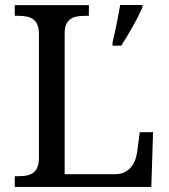

<svg xmlns="http://www.w3.org/2000/svg" viewBox="-20 -734 663 754"><path d="M38.1 0V-42H50.8Q67.9 -42 82.8 -44.4Q97.7 -46.9 108.9 -54.4Q120.1 -62 126.5 -76.2Q132.8 -90.3 132.8 -113.8V-600.1Q132.8 -623.5 126.5 -637.7Q120.1 -651.9 108.9 -659.4Q97.7 -667 82.8 -669.4Q67.9 -671.9 50.8 -671.9H38.1V-713.9H329.1V-671.9H315.9Q299.3 -671.9 284.4 -669.7Q269.5 -667.5 258.3 -660.2Q247.1 -652.8 240.5 -639.4Q233.9 -626 233.9 -604V-49.8H431.2Q453.6 -49.8 469.5 -57.9Q485.4 -65.9 495.6 -78.9Q505.9 -91.8 511.5 -107.9Q517.1 -124 519 -140.1L528.8 -214.8H581.1L574.2 0ZM421.9 -567.4Q430.2 -601.1 438 -639.6Q445.8 -678.2 452.1 -714.4H539.1V-704.6Q532.2 -689 522.5 -669.4Q512.7 -649.9 501.2 -629.6Q489.7 -609.4 478 -589.8Q466.3 -570.3 456.1 -554.7H421.9Z"/></svg>

Font: Droid-TTFautohint Serif
Style: Regular
Weight: 400
Foundry: Ascender Corporation
Version: Version 1.00; ttfautohint (v1.00rc1.4-1a1c-dirty) -l 8 -r 50